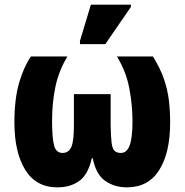

<svg xmlns="http://www.w3.org/2000/svg" viewBox="-20 -796 795 826"><path d="M227 10Q135 10 88.5 -65.5Q42 -141 42 -269Q42 -370 62 -439Q82 -508 113 -553H270Q233 -492 218.5 -423Q204 -354 204 -277Q204 -204 212.5 -171Q221 -138 249 -138Q275 -138 286.5 -163Q298 -188 298 -257V-391H456V-257Q457 -208 460 -182.5Q463 -157 472.5 -147.5Q482 -138 500 -138Q526 -138 538 -171Q550 -204 550 -274Q550 -345 536 -417.5Q522 -490 483 -553H638Q670 -501 685.5 -455.5Q701 -410 706.5 -365Q712 -320 712 -269Q712 -139 665 -64.5Q618 10 526 10Q473 10 433 -17.5Q393 -45 379 -115H375Q359 -45 321 -17.5Q283 10 227 10ZM324 -606V-620L371 -776H543V-766L433 -606Z"/></svg>

Font: Noto Sans ExtraCondensed Black
Style: Regular
Weight: 900
Width: 2
Designer: Monotype Design Team
Foundry: Monotype Imaging Inc.
Version: Version 2.013; ttfautohint (v1.8.4.7-5d5b)